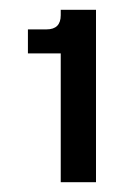

<svg xmlns="http://www.w3.org/2000/svg" viewBox="-20 -724 277 392"><path d="M104 -352V-615H37V-664H75Q104 -664 104 -693V-704H176V-352Z"/></svg>

Font: HostGroteskRegular
Style: Regular
Weight: 400
Designer: Doukan Karapınar based on Poppins by Indian Type Foundry, Jonny Pinhorn
Foundry: Element Type
Version: Version 1.001; ttfautohint (v1.8.4.7-5d5b)